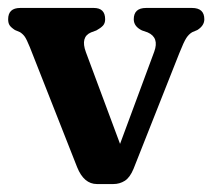

<svg xmlns="http://www.w3.org/2000/svg" viewBox="-28 -459 534 483"><path d="M257 4H216Q183 4 166 -38.5L47 -340.5Q39 -360 34.5 -366.5Q30 -373 22.5 -378L9.5 -383.5Q-1 -390.5 -4.2 -396Q-7.5 -401.5 -7.5 -410.5Q-7.5 -439 23 -439H208Q236.5 -439 236.5 -410.5Q236.5 -400.5 231 -394.5Q225.5 -388.5 214.5 -382.5L201 -377.5Q174 -366 188 -328L274 -97L360 -329Q373 -364.5 343.5 -377.5L329 -382.5Q308.5 -392.5 308.5 -410.5Q308.5 -439 339.5 -439H455Q486 -439 486 -410.5Q486 -394.5 468.5 -383.5L455.5 -378Q447 -373 440.8 -363.5Q434.5 -354 423 -325L308 -34.5Q299 -12.5 286 -4.2Q273 4 257 4Z"/></svg>

Font: Fraunces 144pt SuperSoft SemiBold
Style: Regular
Weight: 600
Version: Version 1.000;[b76b70a41]